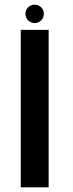

<svg xmlns="http://www.w3.org/2000/svg" viewBox="-20 -803 315 823"><path d="M69 0H188.5V-675H69ZM129 -704C150.5 -704 168 -722 168 -744C168 -765.5 150.5 -783 129 -783C106.5 -783 89 -765.5 89 -744C89 -721.5 107 -704 129 -704Z"/></svg>

Font: Anybody Medium
Style: Regular
Weight: 500
Designer: Tyler Finck
Foundry: Etcetera Type Company
Version: Version 1.110